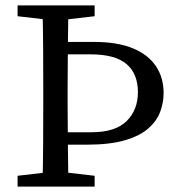

<svg xmlns="http://www.w3.org/2000/svg" viewBox="-20 -690 650 710"><path d="M175 -615 45 -630V-670H330V-630L200 -615ZM175 -55H200L330 -40V0H45V-40ZM140 -310V-360Q140 -437 139.5 -515Q139 -593 137 -670H233Q232 -594 231 -516.5Q230 -439 230 -362V-310Q230 -236 231 -156Q232 -76 233 0H137Q139 -76 139.5 -153.5Q140 -231 140 -310ZM585 -346Q585 -311 572.5 -277Q560 -243 529 -215.5Q498 -188 442.5 -171.5Q387 -155 301 -155H185V-201H318Q407 -201 448.5 -242.5Q490 -284 490 -349Q490 -417 448 -453Q406 -489 315 -489H185V-535H327Q414 -535 471 -511.5Q528 -488 556.5 -445.5Q585 -403 585 -346Z"/></svg>

Font: Adobe Variable Font Prototype
Style: Regular
Weight: 389
Designer: Frank Grießhammer
Foundry: Adobe
Version: Version 1.004;hotconv 1.0.113;makeotfexe 2.5.65598